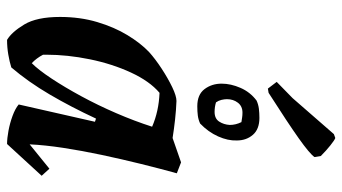

<svg xmlns="http://www.w3.org/2000/svg" viewBox="-233 -725 970 544"><g transform="rotate(90 252.0 -453.0)"><path d="M93 12Q71 -1 49.5 -36.5Q28 -72 28 -138Q28 -195 42.5 -243.5Q57 -292 79.5 -329Q102 -366 127 -390Q147 -408 174.5 -426Q202 -444 227 -456Q252 -468 266 -468Q292 -467 319 -464Q346 -461 371 -457L440 -481L471 -469Q458 -422 444.5 -367.5Q431 -313 419 -256.5Q407 -200 399 -147.5Q391 -95 389 -52L458 -108L478 -86L388 12Q372 12 350.5 8Q329 4 308.5 -3.5Q288 -11 276 -21L325 -237L316 -240Q283 -169 247.5 -108.5Q212 -48 171 0Q155 5 134.5 8.5Q114 12 93 12ZM159 -58Q178 -77 202.5 -114Q227 -151 252.5 -198Q278 -245 300.5 -297Q323 -349 339 -399Q295 -418 243 -420Q210 -392 185.5 -339Q161 -286 148 -222.5Q135 -159 135 -99V-90Q145 -71 159 -58ZM281 -527Q248 -527 232.5 -547.5Q217 -568 217 -596Q217 -622 229 -649.5Q241 -677 265 -695Q276 -700 288 -701.5Q300 -703 314 -703Q346 -703 362 -684.5Q378 -666 378 -639Q379 -614 366.5 -586Q354 -558 330 -535Q319 -530 307.5 -528.5Q296 -527 281 -527ZM297 -576Q316 -576 324.5 -589Q333 -602 334 -619Q334 -636 326 -652Q319 -653 313 -654Q307 -655 299 -655Q281 -655 271 -642Q261 -629 261 -611Q261 -604 263 -595.5Q265 -587 270 -580Q283 -576 297 -576ZM231 -727 212 -752 258 -797 360 -914 371 -918Q377 -916 392 -904Q407 -892 422 -877L425 -859Q415 -845 372 -814.5Q329 -784 243 -729Z"/></g></svg>

Font: Labrada SemiBold
Style: Italic
Weight: 600
Italic angle: -7°
Designer: Mercedes Jáuregui
Foundry: Omnibus-Type Team
Version: Version 1.000; ttfautohint (v1.8.4.7-5d5b)